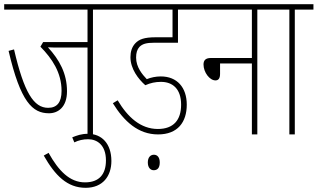

<svg xmlns="http://www.w3.org/2000/svg" viewBox="-20 -642 1517 917"><path d="M424 -596H513V-622H0V-596H398V-441H186L173 -419C229 -362 274 -295 274 -208C274 -153 252 -127 210 -127C141 -127 95 -200 47 -406L21 -399C78 -155 135 -101 214 -101C257 -101 300 -130 300 -206C300 -291 264 -356 209 -416C224 -415 244 -415 262 -415H398V0H424Z M325 14 335 38C355 28 377 23 401 23C443 23 486 50 486 124C486 190 454 229 386 229C313 229 260 174 212 88L189 101C243 196 301 255 389 255C471 255 512 199 512 127C512 44 466 -3 400 -3C369 -3 347 5 325 14Z M749 -251C804 -251 845 -218 845 -142C845 -69 809 -26 734 -26C652 -26 590 -82 542 -163L519 -149C573 -62 640 0 735 0C829 0 872 -59 872 -142C872 -224 826 -277 748 -277C724 -277 701 -272 681 -264C660 -286 630 -321 630 -367C630 -390 635 -406 646 -418C660 -432 678 -438 718 -438H830V-596H925V-622H501V-596H804V-464H724C668 -464 644 -454 626 -435C610 -418 603 -395 603 -369C603 -313 641 -264 674 -235C699 -246 722 -251 749 -251ZM686 134C686 160 700 171 714 171C731 171 743 161 743 134C743 110 732 97 715 97C699 97 686 109 686 134Z M913 -622V-596H1183V-365H987C961 -365 952 -353 952 -334C952 -297 981 -258 1009 -258C1022 -258 1031 -266 1031 -289V-339H1183V0H1209V-596H1298V-622Z M1388 -596H1477V-622H1286V-596H1362V0H1388Z"/></svg>

Font: Noto Sans ExtraCondensed Thin
Style: Italic
Weight: 100
Width: 2
Italic angle: -12°
Designer: Monotype Design Team
Foundry: Monotype Imaging Inc.
Version: Version 2.013